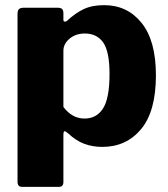

<svg xmlns="http://www.w3.org/2000/svg" viewBox="-20 -560 653 745"><path d="M226 -508V-483Q226 -476 232 -476Q237 -476 241 -480Q272 -509 304.5 -524.5Q337 -540 384 -540Q474 -540 529.5 -471Q585 -402 585 -268Q585 -128 527.5 -59Q470 10 377 10Q339 10 307 -2Q275 -14 246 -41Q234 -51 231 -51Q226 -51 226 -36V146Q226 165 209 165H65Q48 165 48 145V-506Q48 -519 53.5 -524.5Q59 -530 73 -530H203Q216 -530 221 -525Q226 -520 226 -508ZM308 -100Q355 -100 380 -139.5Q405 -179 405 -273Q405 -360 380.5 -395Q356 -430 309 -430Q274 -430 250 -410Q226 -390 226 -363V-145Q260 -100 308 -100Z"/></svg>

Font: Libre Franklin ExtraBold
Style: Regular
Weight: 800
Designer: Pablo Impallari, Rodrigo Fuenzalida
Foundry: Impallari Type
Version: Version 1.002; ttfautohint (v1.5)